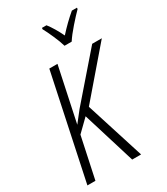

<svg xmlns="http://www.w3.org/2000/svg" viewBox="-228 -1042 989 1140"><g transform="rotate(-30 266.5 -472.5)"><path d="M22 0 173 -714H229L150 -342L209 -417L467 -714H533L263 -400L390 0H329L218 -361L137 -282L77 0ZM319 -786H368Q389 -819 428.5 -864Q468 -909 495 -936L496 -945H461Q405 -898 351 -838Q321 -901 287 -945H256L255 -936Q270 -909 290 -863.5Q310 -818 319 -786Z"/></g></svg>

Font: Noto Sans Display SemiCondensed Light
Style: Italic
Weight: 300
Width: 4
Italic angle: -12°
Designer: Monotype Design Team
Foundry: Monotype Imaging Inc.
Version: Version 1.900